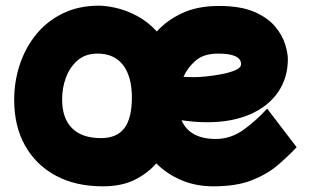

<svg xmlns="http://www.w3.org/2000/svg" viewBox="-20 -575 1095 677"><path d="M342 82Q247 82 177 44.5Q107 7 68.5 -61.5Q30 -130 30 -223Q30 -287 49.5 -346.5Q69 -406 107 -453Q145 -500 201 -527.5Q257 -555 329 -555Q354 -555 389.5 -547Q425 -539 463 -519Q501 -499 533 -464Q569 -504 623 -529Q677 -554 752 -554Q829 -554 877 -533Q925 -512 950.5 -481Q976 -450 985.5 -418.5Q995 -387 995 -367Q995 -300 960 -249.5Q925 -199 861 -171.5Q797 -144 711 -144Q686 -144 663 -146Q640 -148 620 -151Q649 -85 741 -85Q794 -85 839.5 -118Q885 -151 922 -192L1026 -56Q998 -26 961 6Q924 38 869.5 60Q815 82 732 82Q671 82 620 60.5Q569 39 531 1Q501 36 455 59Q409 82 342 82ZM336 -88Q392 -88 418.5 -123Q445 -158 445 -231Q445 -305 414 -345.5Q383 -386 324 -386Q281 -386 253.5 -362Q226 -338 212.5 -301.5Q199 -265 199 -225Q199 -158 234 -123Q269 -88 336 -88ZM749 -386Q698 -386 669.5 -361Q641 -336 627 -304Q646 -303 667 -303Q680 -303 706.5 -305.5Q733 -308 761.5 -313.5Q790 -319 810 -327.5Q830 -336 830 -349Q830 -386 749 -386Z"/></svg>

Font: Mochiy Pop One
Style: Regular
Weight: 400
Designer: FONTDASU
Foundry: FONTDASU / Google Inc. / Adobe
Version: Version 2.000